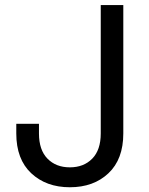

<svg xmlns="http://www.w3.org/2000/svg" viewBox="-20 -748 603 777"><path d="M262.7 9.8Q167 9.8 106.4 -46.9Q45.9 -103.5 45.9 -208V-247.1H137.7V-208Q137.7 -141.1 172.1 -106Q206.5 -70.8 262.7 -70.8Q318.8 -70.8 353.3 -106Q387.7 -141.1 387.7 -208V-727.5H479V-208Q479 -103.5 418.9 -46.9Q358.9 9.8 262.7 9.8Z"/></svg>

Font: Inter 18pt
Style: Regular
Weight: 400
Designer: Rasmus Andersson
Foundry: rsms
Version: Version 4.001;git-66647c0bb